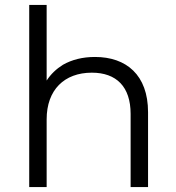

<svg xmlns="http://www.w3.org/2000/svg" viewBox="-20 -762 716 782"><path d="M367 -530C316 -530 273 -519 236 -498C209 -481 187 -460 170 -434V-742H99V0H170V-276C170 -396 242 -466 354 -466C454 -466 512 -409 512 -298V0H583V-305C583 -457 494 -530 367 -530Z"/></svg>

Font: Montserrat Z
Style: Regular
Weight: 400
Designer: Julieta Ulanovsky
Foundry: Julieta Ulanovsky
Version: Version 8.000